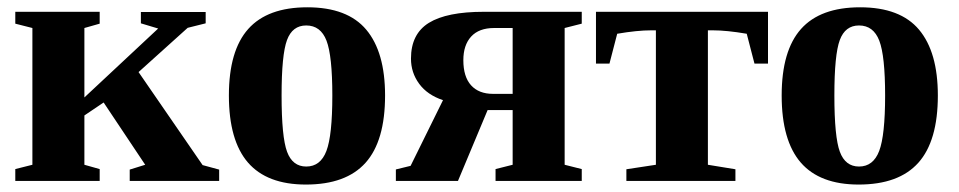

<svg xmlns="http://www.w3.org/2000/svg" viewBox="-20 -491 2603 521"><path d="M209 -226.6 409.2 -413.6 362.3 -427.7V-458.5H538.1V-427.7L489.3 -415.5L356 -295.4L529.8 -43L574.7 -30.8V0H332V-30.8L374 -43.9L261.2 -212.9L209 -177.7V-43.9L250.5 -32.2V0H21.5V-32.2L67.9 -43.9V-415L21.5 -426.8V-459H250.5V-426.8L209 -415Z M1024.9 -231.9Q1024.9 -108.4 971.9 -49.3Q918.9 9.8 810.1 9.8Q704.6 9.8 652.8 -50Q601.1 -109.9 601.1 -231.9Q601.1 -353.5 653.6 -412.4Q706.1 -471.2 814 -471.2Q922.9 -471.2 973.9 -410.4Q1024.9 -349.6 1024.9 -231.9ZM881.8 -231.9Q881.8 -339.4 866 -380.6Q850.1 -421.9 811 -421.9Q773.4 -421.9 758.8 -382.3Q744.1 -342.8 744.1 -231.9Q744.1 -119.1 759 -79.1Q773.9 -39.1 811 -39.1Q849.6 -39.1 865.7 -81.3Q881.8 -123.5 881.8 -231.9Z M1371.1 -43.9V-192.4H1303.2L1222.7 0H1054.2V-31.2L1094.2 -41L1182.1 -219.2Q1139.6 -233.4 1117.4 -263.7Q1095.2 -293.9 1095.2 -332Q1095.2 -398.9 1143.8 -429Q1192.4 -459 1293 -459H1558.6V-426.8L1512.2 -415V-43.9L1558.6 -32.2V0H1324.7V-32.2ZM1371.1 -415H1320.8Q1279.8 -415 1258.5 -391.8Q1237.3 -368.7 1237.3 -327.6Q1237.3 -282.7 1258.3 -259.5Q1279.3 -236.3 1317.9 -236.3H1371.1Z M2064 -459V-318.4H2027.3L2006.3 -399.4Q1952.1 -408.7 1914.1 -408.7H1900.9V-43.9L1975.6 -31.7V0H1679.7V-31.7L1759.8 -43.9V-408.7H1747.1Q1709 -408.7 1654.8 -399.4L1633.8 -318.4H1597.2V-459Z M2524.9 -231.9Q2524.9 -108.4 2471.9 -49.3Q2418.9 9.8 2310.1 9.8Q2204.6 9.8 2152.8 -50Q2101.1 -109.9 2101.1 -231.9Q2101.1 -353.5 2153.6 -412.4Q2206.1 -471.2 2314 -471.2Q2422.9 -471.2 2473.9 -410.4Q2524.9 -349.6 2524.9 -231.9ZM2381.8 -231.9Q2381.8 -339.4 2366 -380.6Q2350.1 -421.9 2311 -421.9Q2273.4 -421.9 2258.8 -382.3Q2244.1 -342.8 2244.1 -231.9Q2244.1 -119.1 2259 -79.1Q2273.9 -39.1 2311 -39.1Q2349.6 -39.1 2365.7 -81.3Q2381.8 -123.5 2381.8 -231.9Z"/></svg>

Font: Liberation Serif
Style: Bold
Weight: 700
Designer: Steve Matteson
Foundry: Ascender Corporation
Version: Version 2.1.5